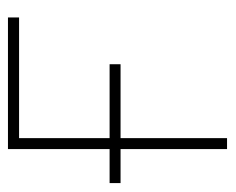

<svg xmlns="http://www.w3.org/2000/svg" viewBox="-72 -496 568 463"><g transform="rotate(-90 211.5 -264.0)"><path d="M288.6 -256.8H110.4V0H84V-256.8H2V-283.2H84V-528.3H401.4V-501.5H110.4V-283.2H288.6Z"/></g></svg>

Font: Roboto Thin
Style: Regular
Weight: 250
Designer: Google
Version: Version 2.134; 2016